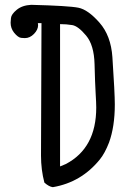

<svg xmlns="http://www.w3.org/2000/svg" viewBox="-20 -782 540 796"><path d="M199 -6Q183 -8 164 -25Q150 -78 150 -137L152 -686H137L138 -678Q138 -659 121 -641.5Q104 -624 83 -624Q81 -624 68 -625Q55 -626 38 -647Q24 -665 24 -688Q24 -692 25.5 -707.5Q27 -723 49.5 -741.5Q72 -760 109 -762Q265 -758 305 -750Q345 -742 392.5 -688Q440 -634 446 -545Q456 -395 456 -349Q456 -257 432 -191Q415 -147 394 -121Q317 -26 199 -6ZM229 -92 253 -102Q379 -168 379 -336Q379 -354 376.5 -395.5Q374 -437 372 -516Q370 -595 337 -634.5Q304 -674 279.5 -678Q255 -682 229 -682Z"/></svg>

Font: Xiaolai SC
Style: Regular
Weight: 400
Designer: Nozomi Seto 瀬戸のぞみ
Version: Version 3.11;December 4, 2020;FontCreator 13.0.0.2613 64-bit